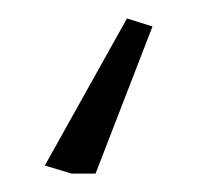

<svg xmlns="http://www.w3.org/2000/svg" viewBox="-20 -85 220 209"><path d="M146 -56.2 84 104H58.1L28.8 95.2L118.2 -64.9Z"/></svg>

Font: Gawaa
Style: Italic
Weight: 400
Designer: T. Christopher White
Version: Version 1.0